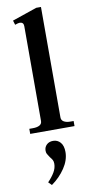

<svg xmlns="http://www.w3.org/2000/svg" viewBox="-110 -760 541 1118"><g transform="rotate(-10 160.0 -201.0)"><path d="M29 -30H50Q75 -30 89.5 -38Q104 -46 104 -63V-624Q104 -648 80 -648Q72 -648 53 -641L45 -667L191 -717H219V-64Q219 -47 233.5 -38.5Q248 -30 272 -30H291V0H29ZM83 296Q108 270 122.5 245.5Q137 221 137 195Q137 182 132.5 173.5Q128 165 118 153Q109 140 104.5 132Q100 124 100 112Q100 91 114.5 77Q129 63 153 63Q179 63 196 82.5Q213 102 213 139Q213 187 181.5 234Q150 281 102 315Z"/></g></svg>

Font: Taviraj Medium
Style: Regular
Weight: 500
Designer: Katatrad Team
Foundry: CadsonDemak
Version: Version 1.030